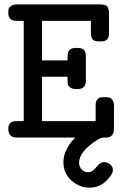

<svg xmlns="http://www.w3.org/2000/svg" viewBox="-20 -631 565 881"><path d="M18.1 -40Q18.1 -75.2 55.2 -75.2H88.9V-535.2Q88.9 -535.2 56.2 -535.2Q18.1 -535.2 18.1 -571.8Q18.1 -581.5 19 -588.4Q20 -595.2 30 -603Q40 -610.8 58.1 -610.8H441.9Q456.1 -610.8 464.6 -606.9Q473.1 -603 476.1 -594.5Q479 -585.9 479.5 -582.5Q480 -579.1 480 -569.8V-478Q481 -440.9 443.8 -440.9H439.9Q423.8 -440.9 414.8 -443.8Q405.8 -446.8 401.9 -454.8Q397.9 -462.9 397.5 -468.5Q397 -474.1 397 -486.8V-535.2H172.9V-354H290V-372.1Q289.1 -411.1 327.1 -411.1H333Q358.9 -411.1 366.5 -400.6Q374 -390.1 374 -371.1V-259.8Q374 -221.7 335 -222.2H331.1Q312 -222.2 302 -230Q292 -237.8 291 -244.4Q290 -251 290 -262.2V-278.8H172.9V-75.2H418.9V-148.9Q418.9 -166 426.5 -174.6Q434.1 -183.1 441.2 -184.1Q448.2 -185.1 460 -185.1H464.8Q474.6 -185.1 481.2 -183.6Q487.8 -182.1 495.4 -173.1Q502.9 -164.1 502.9 -147V-42Q502.9 0 467.8 0H460Q444.8 0 428.2 9.8Q343.3 63 342.8 115.2Q342.8 134.3 355 146.7Q367.2 159.2 383.8 159.2Q403.8 159.2 421.9 136Q439.9 112.8 456.1 112.8Q472.2 112.8 485.1 123.3Q498 133.8 498 148.9Q498 169.9 466.6 200Q435.1 230 390.1 230Q344.2 230 307.6 197Q271 164.1 271 112.8Q271 55.7 325.2 0H56.2Q18.1 0 18.1 -40Z"/></svg>

Font: CMU Typewriter Text
Style: Bold
Weight: 700
Version: Version 0.7.0